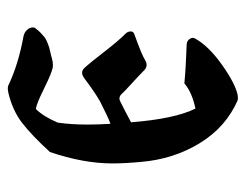

<svg xmlns="http://www.w3.org/2000/svg" viewBox="-90 -392 644 504"><g transform="rotate(-90 232.0 -140.0)"><path d="M59 -92Q55 -135 55 -167Q55 -243 85 -331Q129 -379 161.5 -404Q194 -429 240 -440Q254 -443 260 -440Q314 -414 390 -400Q399 -398 405.5 -391Q412 -384 412 -376Q412 -371 409 -368Q403 -360 396.5 -354Q390 -348 385.5 -344.5Q381 -341 372 -337.5Q363 -334 360 -333Q357 -332 345.5 -329.5Q334 -327 332 -326Q321 -323 313 -323Q306 -323 298 -326Q280 -332 247 -348.5Q214 -365 198 -368Q178 -348 162 -310Q157 -274 157 -232Q157 -205 159 -172Q176 -178 217 -199Q239 -211 279 -241Q294 -252 305 -241Q319 -226 347.5 -189Q376 -152 396 -132Q401 -127 401.5 -120Q402 -113 396 -110Q340 -90 326 -81Q311 -72 299 -84Q286 -97 264 -117Q242 -137 237 -143Q228 -152 217 -146Q209 -142 189.5 -132Q170 -122 163 -118Q172 -3 199 51Q242 42 265 22Q308 26 367 28Q376 28 381.5 35.5Q387 43 383 50Q363 86 313.5 121Q264 156 234 162Q224 163 221 162Q150 131 108 62Q66 -7 59 -92Z"/></g></svg>

Font: Triodion Unicode
Style: Normal
Weight: 400
Version: Version 1.1